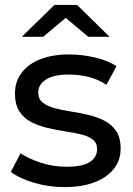

<svg xmlns="http://www.w3.org/2000/svg" viewBox="-20 -757 541 783"><path d="M243 6Q177 6 117.5 -12Q58 -30 24 -56L64 -132Q98 -109 148 -93Q198 -77 250 -77Q317 -77 346.5 -96.5Q376 -116 376 -149Q376 -174 358 -188Q340 -202 310.5 -209Q281 -216 245 -221.5Q209 -227 173 -235.5Q137 -244 107 -259.5Q77 -275 59 -303Q41 -331 41 -376Q41 -424 68 -460Q95 -496 144.5 -515.5Q194 -535 262 -535Q314 -535 367.5 -522.5Q421 -510 455 -487L414 -411Q378 -435 339 -444Q300 -453 261 -453Q198 -453 167 -432.5Q136 -412 136 -380Q136 -353 154.5 -338.5Q173 -324 202.5 -316Q232 -308 268 -302.5Q304 -297 340 -288.5Q376 -280 405.5 -265Q435 -250 453.5 -223Q472 -196 472 -151Q472 -103 444 -68Q416 -33 365 -13.5Q314 6 243 6ZM69 -607 202 -737H294L427 -607H340L248 -684L156 -607Z"/></svg>

Font: Montserrat Z Med
Style: Regular
Weight: 500
Designer: Julieta Ulanovsky
Foundry: Julieta Ulanovsky
Version: Version 8.000